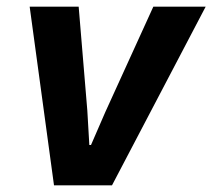

<svg xmlns="http://www.w3.org/2000/svg" viewBox="-20 -556 637 576"><path d="M142 0 69 -536H216L242 -224L248 -121H253L296 -220L440 -536H597L316 0Z"/></svg>

Font: Mona Sans ExtraLight
Style: Bold Italic
Weight: 700
Italic angle: -11.6951°
Version: Version 2.000